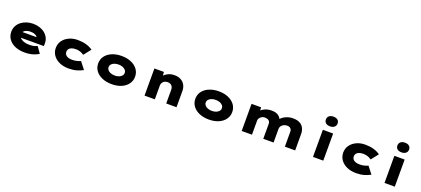

<svg xmlns="http://www.w3.org/2000/svg" viewBox="70 -2191 7805 3560"><g transform="rotate(20 3972.5 -411.0)"><path d="M457 10Q346 10 264 -26Q182 -62 138 -125Q94 -188 94 -268Q94 -331 120.5 -382.5Q147 -434 193.5 -470.5Q240 -507 300.5 -526.5Q361 -546 429 -546Q500 -546 559.5 -526Q619 -506 663.5 -469Q708 -432 732 -381Q756 -330 754 -268L753 -224H222L199 -333H592L573 -301V-319Q571 -340 552 -356Q533 -372 502 -381.5Q471 -391 433 -391Q392 -391 356.5 -379.5Q321 -368 300 -344Q279 -320 279 -284Q279 -248 303.5 -219Q328 -190 375 -172Q422 -154 488 -154Q552 -154 590 -165.5Q628 -177 645 -186L732 -63Q691 -38 646.5 -21.5Q602 -5 555 2.5Q508 10 457 10Z M1324 10Q1220 10 1140.5 -26Q1061 -62 1016.5 -125Q972 -188 972 -268Q972 -349 1016 -411.5Q1060 -474 1136.5 -510Q1213 -546 1309 -546Q1399 -546 1474 -525Q1549 -504 1605 -463L1494 -322Q1474 -336 1448 -348Q1422 -360 1393 -366.5Q1364 -373 1330 -373Q1282 -373 1248.5 -360Q1215 -347 1197.5 -324Q1180 -301 1180 -269Q1180 -238 1197 -214Q1214 -190 1247.5 -177Q1281 -164 1328 -164Q1371 -164 1402 -170Q1433 -176 1456 -184Q1479 -192 1496 -200L1604 -61Q1548 -29 1478.5 -9.5Q1409 10 1324 10Z M2174 10Q2067 10 1984 -25.5Q1901 -61 1855 -124Q1809 -187 1809 -268Q1809 -350 1855 -412.5Q1901 -475 1984 -510.5Q2067 -546 2174 -546Q2282 -546 2363.5 -510.5Q2445 -475 2491 -412.5Q2537 -350 2537 -268Q2537 -187 2491 -124Q2445 -61 2363.5 -25.5Q2282 10 2174 10ZM2174 -160Q2218 -160 2253.5 -173.5Q2289 -187 2311 -211.5Q2333 -236 2332 -268Q2333 -301 2311 -325.5Q2289 -350 2253.5 -363.5Q2218 -377 2174 -377Q2130 -377 2093 -363.5Q2056 -350 2035 -326Q2014 -302 2014 -268Q2014 -236 2035 -211.5Q2056 -187 2093 -173.5Q2130 -160 2174 -160Z M2821 0V-535H3009L3019 -395L2968 -381Q2980 -425 3013.5 -462.5Q3047 -500 3099.5 -523Q3152 -546 3217 -546Q3292 -546 3344.5 -516.5Q3397 -487 3424.5 -435.5Q3452 -384 3452 -319V0H3249V-274Q3249 -306 3235.5 -330.5Q3222 -355 3197.5 -368.5Q3173 -382 3140 -381Q3110 -381 3088.5 -371.5Q3067 -362 3052.5 -346Q3038 -330 3031 -311.5Q3024 -293 3024 -276V0H2923Q2875 0 2849.5 0Q2824 0 2821 0Z M4091 10Q3984 10 3901 -25.5Q3818 -61 3772 -124Q3726 -187 3726 -268Q3726 -350 3772 -412.5Q3818 -475 3901 -510.5Q3984 -546 4091 -546Q4199 -546 4280.5 -510.5Q4362 -475 4408 -412.5Q4454 -350 4454 -268Q4454 -187 4408 -124Q4362 -61 4280.5 -25.5Q4199 10 4091 10ZM4091 -160Q4135 -160 4170.5 -173.5Q4206 -187 4228 -211.5Q4250 -236 4249 -268Q4250 -301 4228 -325.5Q4206 -350 4170.5 -363.5Q4135 -377 4091 -377Q4047 -377 4010 -363.5Q3973 -350 3952 -326Q3931 -302 3931 -268Q3931 -236 3952 -211.5Q3973 -187 4010 -173.5Q4047 -160 4091 -160Z M4738 0V-535H4926L4934 -419L4895 -443Q4917 -465 4942.5 -484Q4968 -503 4996.5 -517Q5025 -531 5060.5 -538.5Q5096 -546 5138 -546Q5181 -546 5219.5 -534.5Q5258 -523 5288 -493.5Q5318 -464 5336 -410L5289 -414L5299 -428Q5320 -452 5346 -473.5Q5372 -495 5404 -511Q5436 -527 5474 -536.5Q5512 -546 5556 -546Q5641 -546 5693.5 -515.5Q5746 -485 5769.5 -434Q5793 -383 5793 -322V0H5590V-297Q5590 -319 5580.5 -338Q5571 -357 5551.5 -369Q5532 -381 5502 -381Q5473 -381 5448.5 -372.5Q5424 -364 5405.5 -348.5Q5387 -333 5377 -313Q5367 -293 5367 -270V0H5164V-297Q5164 -320 5153 -339.5Q5142 -359 5118.5 -370Q5095 -381 5056 -381Q5030 -381 5008.5 -371Q4987 -361 4972 -346Q4957 -331 4949 -314.5Q4941 -298 4941 -286V0Z M6145 0V-535H6348V0ZM6247 -640Q6193 -640 6162.5 -665Q6132 -690 6132 -736Q6132 -778 6163 -805Q6194 -832 6247 -832Q6301 -832 6331.5 -807Q6362 -782 6362 -736Q6362 -694 6331 -667Q6300 -640 6247 -640Z M6996 10Q6892 10 6812.5 -26Q6733 -62 6688.5 -125Q6644 -188 6644 -268Q6644 -349 6688 -411.5Q6732 -474 6808.5 -510Q6885 -546 6981 -546Q7071 -546 7146 -525Q7221 -504 7277 -463L7166 -322Q7146 -336 7120 -348Q7094 -360 7065 -366.5Q7036 -373 7002 -373Q6954 -373 6920.5 -360Q6887 -347 6869.5 -324Q6852 -301 6852 -269Q6852 -238 6869 -214Q6886 -190 6919.5 -177Q6953 -164 7000 -164Q7043 -164 7074 -170Q7105 -176 7128 -184Q7151 -192 7168 -200L7276 -61Q7220 -29 7150.5 -9.5Q7081 10 6996 10Z M7556 0V-535H7759V0ZM7658 -640Q7604 -640 7573.5 -665Q7543 -690 7543 -736Q7543 -778 7574 -805Q7605 -832 7658 -832Q7712 -832 7742.5 -807Q7773 -782 7773 -736Q7773 -694 7742 -667Q7711 -640 7658 -640Z"/></g></svg>

Font: Lexend Tera Black
Style: Regular
Weight: 900
Version: Version 1.007